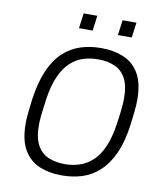

<svg xmlns="http://www.w3.org/2000/svg" viewBox="-94 -939 878 1025"><g transform="rotate(10 345.5 -426.0)"><path d="M306 10Q242 10 189 -12Q136 -34 104.5 -86.5Q73 -139 73 -230Q73 -253 76 -285Q79 -317 85 -364Q99 -460 127.5 -524Q156 -588 198 -626Q240 -664 291 -680Q342 -696 399 -696H405Q469 -696 522.5 -674Q576 -652 607 -599.5Q638 -547 638 -456Q638 -434 635 -402Q632 -370 626 -322Q613 -226 584 -162.5Q555 -99 513 -60.5Q471 -22 420 -6Q369 10 312 10ZM315 -52Q358 -52 396 -64.5Q434 -77 465.5 -106Q497 -135 519.5 -185.5Q542 -236 553 -313Q558 -345 560.5 -367.5Q563 -390 564.5 -405.5Q566 -421 566.5 -432Q567 -443 567 -452Q567 -523 544.5 -562.5Q522 -602 483.5 -618Q445 -634 396 -634Q353 -634 315 -622Q277 -610 245.5 -580.5Q214 -551 191.5 -500.5Q169 -450 158 -373Q154 -341 151 -318.5Q148 -296 146.5 -280.5Q145 -265 144.5 -254Q144 -243 144 -234Q144 -164 166.5 -124Q189 -84 228 -68Q267 -52 315 -52ZM265 -780 276 -862H350L339 -780ZM476 -780 487 -862H562L551 -780Z"/></g></svg>

Font: Chivo Medium ExtraLight
Style: Italic
Weight: 250
Italic angle: -8.05°
Version: Version 2.002